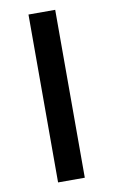

<svg xmlns="http://www.w3.org/2000/svg" viewBox="-81 -734 458 777"><g transform="rotate(-10 148.0 -345.0)"><path d="M93.3 0V-689.9H203.1V0Z"/></g></svg>

Font: Acari Sans SemiBold
Style: Regular
Weight: 600
Designer: Alfredo Marco Pradil and Stefan Peev
Foundry: Hanken Design Co.
Version: Version 1.045;January 11, 2019;FontCreator 11.5.0.2425 64-bi